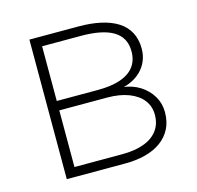

<svg xmlns="http://www.w3.org/2000/svg" viewBox="-83 -615 719 702"><g transform="rotate(-15 276.0 -264.0)"><path d="M306.2 -250H113.3L112.3 -285.6H280.8Q331.5 -285.6 366 -297.4Q400.4 -309.1 418.2 -332.5Q436 -356 436 -390.1Q436 -417 425.5 -436.3Q415 -455.6 394.3 -468Q373.5 -480.5 343 -486.6Q312.5 -492.7 272.5 -492.7H125V0H86.4V-528.3H272.5Q319.3 -528.3 356.7 -520Q394 -511.7 420.4 -494.9Q446.8 -478 460.7 -451.7Q474.6 -425.3 474.6 -390.1Q474.6 -365.7 465.8 -344.5Q457 -323.2 439.9 -306.4Q422.9 -289.6 398.2 -279.1Q373.5 -268.6 341.3 -266.1ZM306.2 0H104L112.3 -35.6H306.2Q353.5 -35.6 387.7 -48.1Q421.9 -60.5 440.2 -85Q458.5 -109.4 458.5 -144.5Q458.5 -176.3 440.2 -200Q421.9 -223.6 387.7 -236.8Q353.5 -250 306.2 -250H172.9L173.8 -285.6H348.6L368.2 -272.5Q406.2 -268.6 435.1 -250.5Q463.9 -232.4 480.2 -204.8Q496.6 -177.2 496.6 -144.5Q496.6 -108.4 482.9 -81.5Q469.2 -54.7 444.1 -36.4Q418.9 -18.1 384 -9Q349.1 0 306.2 0Z"/></g></svg>

Font: Roboto ExtraLight
Style: Regular
Weight: 250
Designer: Christian Robertson
Foundry: Google
Version: Version 3.009; 2024